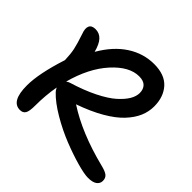

<svg xmlns="http://www.w3.org/2000/svg" viewBox="-176 -884 1089 1089"><g transform="rotate(45 368.5 -339.5)"><path d="M119.1 22Q48.8 22 48.8 -105Q48.8 -200.2 100.1 -358.9Q98.6 -406.2 91.6 -439.9Q84.5 -473.6 64 -534.2Q51.3 -567.9 60.1 -586.9Q68.8 -606 99.1 -606Q130.4 -606 151.6 -583.5Q172.9 -561 186 -511.2Q240.7 -605.5 314.7 -653.3Q388.7 -701.2 474.1 -701.2Q559.1 -701.2 601.6 -654.1Q644 -606.9 644 -530.8Q644 -488.8 627 -449Q609.9 -409.2 573.2 -369.9Q536.6 -330.6 472.9 -293.7Q409.2 -256.8 321.8 -226.1Q460.9 -135.3 668.9 -83Q707.5 -73.7 722.2 -61.5Q736.8 -49.3 736.8 -26.9Q736.8 -4.9 718.8 8.1Q700.7 21 664.1 21Q634.3 21 573.2 3.9Q512.2 -13.2 442.4 -40.8Q372.6 -68.4 302.2 -109.6Q231.9 -150.9 191.9 -192.9Q184.6 -200.2 176.8 -215.8Q163.1 -139.6 163.1 -57.1Q163.1 -10.7 152.8 5.6Q142.6 22 119.1 22ZM462.9 -591.8Q384.8 -591.8 307.1 -506.1Q229.5 -420.4 190.9 -277.8Q203.6 -286.1 210.9 -288.1Q297.9 -314.5 362.8 -346.9Q427.7 -379.4 463.1 -411.1Q498.5 -442.9 515.4 -471.7Q532.2 -500.5 532.2 -526.9Q532.2 -556.6 515.4 -574.2Q498.5 -591.8 462.9 -591.8Z"/></g></svg>

Font: Shantell Sans Irregular Bouncy
Style: Regular
Weight: 500
Designer: Stephen Nixon, Anya Danilova, Shantell Martin
Foundry: Arrow Type
Version: Version 1.006;[9816181b4]